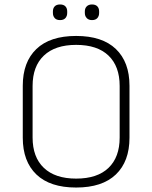

<svg xmlns="http://www.w3.org/2000/svg" viewBox="-20 -828 682 860"><path d="M321 12Q204 12 143 -46.5Q82 -105 82 -211V-444Q82 -550 143 -608.5Q204 -667 321 -667Q438 -667 499 -608.5Q560 -550 560 -444V-211Q560 -105 499 -46.5Q438 12 321 12ZM321 -28Q416 -28 466 -76Q516 -124 516 -212V-443Q516 -531 466 -579Q416 -627 321 -627Q227 -627 176.5 -579Q126 -531 126 -443V-212Q126 -124 176.5 -76Q227 -28 321 -28ZM249 -738Q233 -738 225 -747Q217 -756 217 -770V-777Q217 -791 225 -799.5Q233 -808 249 -808Q265 -808 273 -799.5Q281 -791 281 -777V-770Q281 -756 273 -747Q265 -738 249 -738ZM392 -738Q377 -738 368.5 -747Q360 -756 360 -770V-777Q360 -791 368.5 -799.5Q377 -808 392 -808Q408 -808 416 -799.5Q424 -791 424 -777V-770Q424 -756 416 -747Q408 -738 392 -738Z"/></svg>

Font: Sofia Sans ExtraLight
Style: Regular
Weight: 250
Version: Version 4.100-B